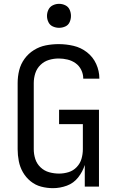

<svg xmlns="http://www.w3.org/2000/svg" viewBox="-20 -973 616 1001"><path d="M288 -828Q305 -828 320.5 -835Q336 -842 343 -857.5Q350 -873 350 -890Q350 -907 343 -922.5Q336 -938 320.5 -945.5Q305 -953 288 -953Q271 -953 255.5 -945.5Q240 -938 232.5 -922.5Q225 -907 225 -890Q225 -873 232.5 -857.5Q240 -842 255.5 -835Q271 -828 288 -828ZM256 8Q293 8 328.5 -5Q364 -18 387.5 -48Q411 -78 422 -113V0H496V-401H288V-326H412V-195Q412 -170 405 -145.5Q398 -121 380 -102Q362 -83 337.5 -75.5Q313 -68 288 -68Q262 -68 236.5 -75Q211 -82 191.5 -100.5Q172 -119 164 -144Q156 -169 156 -195V-540Q156 -566 164 -591Q172 -616 191 -634.5Q210 -653 235 -660.5Q260 -668 286 -668Q309 -668 332 -662.5Q355 -657 374 -643.5Q393 -630 403.5 -608.5Q414 -587 414 -564V-563H498V-564Q498 -603 481.5 -639.5Q465 -676 433.5 -700.5Q402 -725 363.5 -734Q325 -743 286 -743Q252 -743 219 -736.5Q186 -730 157 -712Q128 -694 108 -666.5Q88 -639 80 -606.5Q72 -574 72 -540V-195Q72 -164 78 -133Q84 -102 99.5 -75Q115 -48 139.5 -28Q164 -8 194.5 0Q225 8 256 8Z"/></svg>

Font: Iosevka SS01 Extended
Style: Regular
Weight: 400
Width: 7
Monospace: yes
Designer: Belleve Invis
Foundry: Belleve Invis
Version: Version 3.4.7; ttfautohint (v1.8.3)